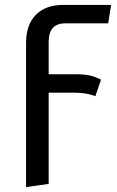

<svg xmlns="http://www.w3.org/2000/svg" viewBox="-20 -547 477 781"><path d="M178 -377V-245H287Q322 -245 345 -240Q368 -235 391 -223L368 -156Q348 -163 328.5 -166.5Q309 -170 279 -170H178V201L86 214V-371Q86 -447 126 -487Q166 -527 237 -527H432L420 -452H242Q178 -450 178 -377Z"/></svg>

Font: FiraGOUPP
Style: Medium
Weight: 400
Designer: bBox Type
Foundry: bBox Type GmbH
Version: Version 1.001